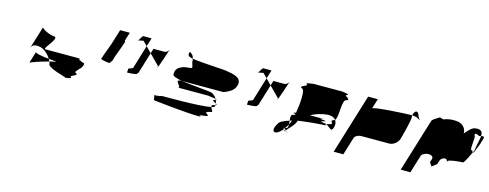

<svg xmlns="http://www.w3.org/2000/svg" viewBox="-24 -1253 4111 1613"><g transform="rotate(15 2031.5 -447.0)"><path d="M185 -367 247 -568C242 -553 318 -517 351 -517C416 -517 280 -392 313 -392H587C646 -392 584 -386 625 -374C637 -371 643 -368 644 -365C656 -365 662 -361 659 -352C652 -328 643 -315 633 -309C618 -291 592 -267 612 -267C647 -249 562 -234 579 -222C598 -213 557 -207 537 -205C538 -212 364 -247 377 -289C375 -293 374 -298 372 -302C391 -307 411 -311 431 -316L361 -322C340 -358 304 -390 270 -399C210 -412 194 -393 185 -367ZM212 -250C212 -250 270 -275 372 -302C370 -309 364 -315 361 -322C286 -330 245 -339 243 -349ZM537 -205C530 -204 524 -204 529 -204H536Z M787 -438C784 -428 851 -420 862 -420C864 -420 869 -427 874 -438H879L893 -484C916 -542 942 -620 944 -626C945 -628 942 -630 938 -632L962 -710H878L839 -583C816 -525 789 -444 787 -438Z M1041 -662C1042 -661 1045 -663 1047 -666C1044 -665 1040 -663 1041 -662ZM1047 -666C1056 -678 1072 -712 1079 -712H1151L1128 -638L1091 -675C1075 -671 1056 -669 1047 -666ZM1027 -412C1031 -406 1021 -381 1029 -381C1038 -381 1097 -384 1106 -390C1114 -396 1120 -404 1122 -412L1176 -589L1128 -638L1066 -434C1063 -425 1023 -418 1027 -412ZM1176 -589 1189 -631H1283C1299 -631 1317 -644 1323 -661C1319 -647 1266 -484 1262 -490C1257 -497 1272 -500 1264 -500ZM1323 -662V-661Z M1297 -251C1305 -239 1295 -214 1313 -214C1313 -214 1591 -182 1704 -182C1764 -182 1642 -188 1762 -200C1812 -212 1701 -227 1794 -244C1814 -244 1791 -266 1785 -284C1680 -264 1380 -267 1365 -267C1299 -250 1289 -263 1297 -251ZM1407 -470C1402 -454 1438 -442 1489 -432H1851C1890 -449 1946 -467 1954 -532C1959 -586 1900 -600 1822 -612C1802 -616 1627 -622 1529 -636C1532 -626 1534 -617 1532 -610L1545 -566C1540 -549 1505 -559 1467 -546C1441 -534 1406 -523 1407 -470ZM1488 -658C1480 -689 1504 -687 1506 -675C1519 -668 1527 -652 1529 -636C1503 -642 1485 -649 1488 -658ZM1466 -370C1519 -370 1407 -432 1485 -432H1489C1588 -419 1711 -410 1747 -404C1767 -401 1791 -381 1802 -360C1779 -366 1700 -370 1761 -370ZM1802 -360C1803 -357 1805 -354 1806 -351H1808C1815 -354 1811 -357 1802 -360ZM1785 -284C1781 -296 1784 -307 1813 -307C1814 -308 1815 -308 1816 -309C1816 -306 1816 -303 1815 -301C1813 -294 1802 -288 1785 -284ZM1806 -351C1810 -342 1813 -331 1815 -323C1800 -333 1761 -343 1806 -351ZM1815 -323C1816 -318 1816 -313 1816 -309C1826 -314 1822 -318 1815 -323Z M2084 -662C2085 -661 2088 -663 2090 -666C2087 -665 2083 -663 2084 -662ZM2090 -666C2099 -678 2115 -712 2122 -712H2194L2171 -638L2134 -675C2118 -671 2099 -669 2090 -666ZM2070 -412C2074 -406 2064 -381 2072 -381C2081 -381 2140 -384 2149 -390C2157 -396 2163 -404 2165 -412L2219 -589L2171 -638L2109 -434C2106 -425 2066 -418 2070 -412ZM2219 -589 2232 -631H2326C2342 -631 2360 -644 2366 -661C2362 -647 2309 -484 2305 -490C2300 -497 2315 -500 2307 -500ZM2366 -662V-661Z M2360 -293C2326 -242 2335 -208 2370 -220C2387 -226 2406 -243 2424 -266C2414 -269 2408 -272 2431 -276C2438 -287 2446 -299 2453 -312C2452 -322 2452 -333 2450 -344C2402 -329 2366 -312 2360 -293ZM2479 -633C2441 -650 2536 -665 2510 -677C2484 -689 2585 -695 2560 -695H2821C2795 -695 2895 -689 2860 -677C2826 -665 2913 -650 2866 -633C2826 -633 2846 -475 2817 -449C2803 -468 2777 -478 2745 -475C2701 -472 2647 -456 2602 -432H2704C2770 -432 2640 -429 2729 -422C2785 -416 2659 -409 2731 -400C2739 -400 2748 -398 2755 -395C2739 -387 2774 -383 2726 -383C2707 -383 2614 -375 2517 -362L2514 -356C2501 -315 2457 -280 2442 -260C2438 -262 2429 -264 2424 -266C2427 -269 2429 -272 2431 -276H2432C2451 -276 2454 -292 2453 -312C2459 -324 2465 -337 2469 -350C2462 -348 2457 -346 2450 -344C2447 -373 2445 -400 2470 -400C2474 -401 2479 -401 2481 -402C2482 -404 2481 -407 2482 -409C2472 -414 2449 -418 2485 -422C2499 -507 2510 -633 2479 -633ZM2434 -254C2436 -254 2438 -255 2439 -255C2437 -252 2438 -249 2440 -247C2425 -249 2411 -251 2434 -254ZM2439 -255C2450 -257 2447 -258 2442 -260C2440 -258 2440 -257 2439 -255ZM2440 -247C2442 -245 2446 -244 2454 -244C2477 -244 2457 -245 2440 -247ZM2755 -395C2791 -379 2809 -335 2825 -386C2832 -410 2829 -433 2817 -449C2814 -447 2811 -445 2808 -445C2760 -428 2835 -413 2776 -401C2765 -399 2759 -397 2755 -395Z M2875 -188H2959L3007 -344C3012 -360 3039 -375 3066 -375H3308C3343 -375 3379 -403 3390 -438C3395 -454 3442 -627 3433 -640V-654H3415C3387 -654 3098 -640 3092 -622L3119 -710H3035ZM3433 -654C3436 -678 3452 -694 3459 -694C3483 -694 3481 -660 3496 -646C3494 -638 3508 -638 3500 -632C3484 -647 3461 -653 3433 -654Z M3458 -188H3542L3590 -344C3595 -360 3624 -375 3651 -375C3677 -375 3694 -361 3689 -344L3679 -312L3701 -281L3742 -312L3752 -344C3757 -361 3775 -375 3793 -375C3809 -375 3819 -360 3814 -344L3819 -360C3832 -374 3917 -382 3946 -382C3956 -382 3981 -432 4004 -482C3996 -494 4006 -500 3989 -500C3972 -500 3999 -637 3982 -624C3981 -648 3987 -649 4020 -632C4025 -632 4031 -634 4036 -635C4044 -682 4006 -693 3973 -685C3946 -685 3910 -642 3891 -619C3890 -662 3866 -685 3836 -698C3796 -710 3740 -707 3696 -689C3679 -689 3669 -704 3653 -692C3637 -680 3604 -665 3599 -648ZM4036 -634V-635C4053 -639 4070 -644 4060 -612C4060 -612 4055 -595 4047 -573C4053 -585 4055 -589 4052 -580C4055 -591 4039 -548 4025 -515C4022 -509 4022 -504 4020 -500H4019L4018 -498L4020 -499C4017 -494 4015 -491 4014 -490C4010 -483 4005 -480 4004 -482C4007 -490 4012 -497 4015 -505C4016 -530 4043 -639 4036 -634ZM4020 -500V-499Z"/></g></svg>

Font: bitstorm
Style: suextobl
Weight: 400
Version: Version 0.2